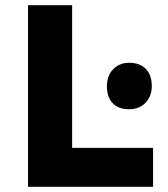

<svg xmlns="http://www.w3.org/2000/svg" viewBox="-20 -720 649 740"><path d="M88 0V-700H258V-150H570V0ZM478 -299Q437 -299 414.5 -322Q392 -345 392 -388Q392 -428 416 -453Q440 -478 478 -478Q519 -478 542 -454.5Q565 -431 565 -388Q565 -349 541 -324Q517 -299 478 -299Z"/></svg>

Font: Lexend
Style: Bold
Weight: 700
Designer: Bonnie Shaver-Troup, Thomas Jockin
Foundry: Lexend
Version: Version 1.007; ttfautohint (v1.8.3)